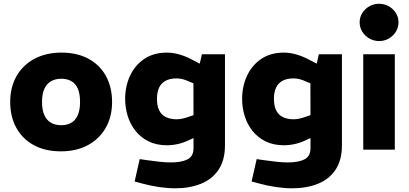

<svg xmlns="http://www.w3.org/2000/svg" viewBox="-20 -810 2214 1039"><path d="M309.9 9Q224.5 9 163 -24.5Q101.6 -58 68.4 -118.2Q35.2 -178.5 35.2 -258.4Q35.2 -338.9 69.9 -398.9Q104.6 -458.9 167 -492.1Q229.4 -525.3 312.8 -525.3Q397.7 -525.3 459.2 -491.8Q520.6 -458.3 553.6 -398.1Q586.5 -337.9 586.5 -257.9Q586.5 -178 551.8 -117.7Q517.1 -57.5 454.9 -24.3Q392.8 9 309.9 9ZM311.3 -132.5Q343.5 -132.5 366 -145.8Q388.6 -159.1 400.9 -187Q413.2 -214.9 413.2 -257.9Q413.2 -302 401.4 -329.6Q389.6 -357.2 366.8 -370.5Q344 -383.9 311.3 -383.9Q279.7 -383.9 256.4 -370.5Q233 -357.2 220.2 -329.6Q207.4 -302 207.4 -257.9Q207.4 -214.9 220 -187Q232.6 -159.1 255.9 -145.8Q279.2 -132.5 311.3 -132.5Z M927.9 209Q886.4 209 839.5 202Q792.5 195 747.1 182.5L708.6 172L736 51L773.5 56.5Q806 61 840.7 65Q875.5 69 905.4 69Q961.1 69 994.1 52.7Q1027.2 36.4 1027.2 -7.8V-62.9L1003.1 -51.9Q974.6 -37.9 943.8 -30.9Q913.1 -23.9 884.1 -23.9Q826.2 -23.9 783.7 -45.2Q741.2 -66.4 712.9 -102.1Q684.7 -137.9 670.9 -182.9Q657.2 -227.9 657.2 -274.4Q657.2 -342.8 683.6 -399.8Q710.1 -456.8 760.6 -491.1Q811.1 -525.3 883.6 -525.3Q917.1 -525.3 953.1 -514.6Q989.1 -503.8 1020.1 -486.7L1061 -465.7L1072.5 -516.4H1197.4V-24.2Q1197.4 56.7 1162.8 108.4Q1128.1 160.1 1067.2 184.5Q1006.3 209 927.9 209ZM829.4 -274.9Q829.4 -235.8 842.3 -211.2Q855.1 -186.6 879.2 -175.6Q903.3 -164.5 935.9 -164.5Q950.9 -164.5 968 -168.3Q985 -172 1001.1 -178L1027.2 -187.1L1026.7 -359L1001.6 -369.6Q984.5 -377.7 967.9 -381.7Q951.4 -385.7 935.3 -385.7Q899.7 -385.7 875.9 -372.9Q852.1 -360.1 840.8 -335.5Q829.4 -310.9 829.4 -274.9Z M1560.9 209Q1519.4 209 1472.5 202Q1425.5 195 1380.1 182.5L1341.6 172L1369 51L1406.5 56.5Q1439 61 1473.7 65Q1508.5 69 1538.4 69Q1594.1 69 1627.1 52.7Q1660.2 36.4 1660.2 -7.8V-62.9L1636.1 -51.9Q1607.6 -37.9 1576.8 -30.9Q1546.1 -23.9 1517.1 -23.9Q1459.2 -23.9 1416.7 -45.2Q1374.2 -66.4 1345.9 -102.1Q1317.7 -137.9 1303.9 -182.9Q1290.2 -227.9 1290.2 -274.4Q1290.2 -342.8 1316.6 -399.8Q1343.1 -456.8 1393.6 -491.1Q1444.1 -525.3 1516.6 -525.3Q1550.1 -525.3 1586.1 -514.6Q1622.1 -503.8 1653.1 -486.7L1694 -465.7L1705.5 -516.4H1830.4V-24.2Q1830.4 56.7 1795.8 108.4Q1761.1 160.1 1700.2 184.5Q1639.3 209 1560.9 209ZM1462.4 -274.9Q1462.4 -235.8 1475.3 -211.2Q1488.1 -186.6 1512.2 -175.6Q1536.3 -164.5 1568.9 -164.5Q1583.9 -164.5 1601 -168.3Q1618 -172 1634.1 -178L1660.2 -187.1L1659.7 -359L1634.6 -369.6Q1617.5 -377.7 1600.9 -381.7Q1584.4 -385.7 1568.3 -385.7Q1532.7 -385.7 1508.9 -372.9Q1485.1 -360.1 1473.8 -335.5Q1462.4 -310.9 1462.4 -274.9Z M1945.7 0V-516.4H2116.5V0ZM2031.3 -587.8Q2003.1 -587.8 1978.8 -601.8Q1954.4 -615.8 1940.3 -638.6Q1926.2 -661.5 1926.2 -689.5Q1926.2 -716.9 1940.4 -739.5Q1954.6 -762.2 1978.8 -775.9Q2002.9 -789.6 2031.1 -789.6Q2060.6 -789.6 2084.3 -775.9Q2108.1 -762.2 2122.3 -739.5Q2136.5 -716.9 2136.5 -689.5Q2136.5 -661.5 2122.4 -638.6Q2108.3 -615.8 2084.5 -601.8Q2060.8 -587.8 2031.3 -587.8Z"/></svg>

Font: REM Medium
Style: Regular
Weight: 500
Designer: Octavio Pardo
Foundry: Ashler Design
Version: Version 1.005;gftools[0.9.28]